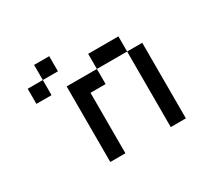

<svg xmlns="http://www.w3.org/2000/svg" viewBox="-171 -1125 1466 1375"><g transform="rotate(-30 562.5 -437.5)"><path d="M250 -875H375V-750H250ZM250 -750V-625H125V-750ZM625 -750H875V-625H625ZM875 -625H1000V0H875ZM625 -625V-500H500V0H375V-625Z"/></g></svg>

Font: Dogica Pixel
Style: Regular
Weight: 400
Designer: Roberto Mocci
Version: Version 001.000